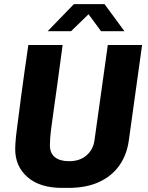

<svg xmlns="http://www.w3.org/2000/svg" viewBox="-20 -905 723 935"><path d="M282 10Q174 10 114 -42.5Q54 -95 54 -179Q54 -191 55 -206Q56 -221 58 -241.5Q60 -262 64 -290Q68 -318 72.5 -355Q77 -392 83.5 -440.5Q90 -489 98.5 -550Q107 -611 118 -686H285Q271 -581 260.5 -504.5Q250 -428 242.5 -375.5Q235 -323 230.5 -288.5Q226 -254 224.5 -233Q223 -212 223 -198Q223 -159 247.5 -139.5Q272 -120 316 -120Q369 -120 401.5 -148.5Q434 -177 440 -221L505 -686H672L607 -219Q597 -149 560 -97.5Q523 -46 461 -18Q399 10 313 10ZM212 -753 340 -885H489L586 -753H472L397 -855H431L326 -753Z"/></svg>

Font: Chivo Medium
Style: Bold Italic
Weight: 700
Italic angle: -8.05°
Version: Version 2.002